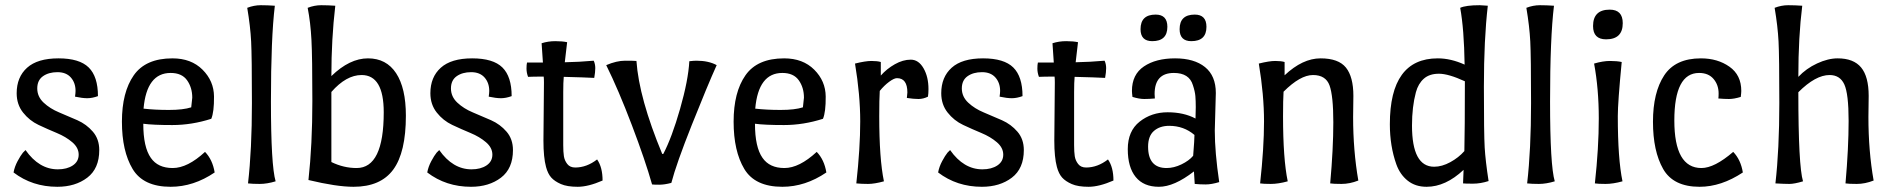

<svg xmlns="http://www.w3.org/2000/svg" viewBox="-20 -702 7283 737"><path d="M361 -126Q361 -55 315 -20Q269 15 200 15Q104 15 32 -40Q36 -62 47.5 -83.5Q59 -105 68 -116L78 -126Q130 -52 202 -52Q237 -52 259.5 -67Q282 -82 282 -108.5Q282 -135 257.5 -156Q233 -177 198 -191.5Q163 -206 128 -222.5Q93 -239 68.5 -270Q44 -301 44 -344Q44 -406 84 -442Q124 -478 204.5 -478Q285 -478 320.5 -443Q356 -408 356 -333Q334 -325 315 -325Q296 -325 268 -331Q270 -345 270 -353Q270 -384 252 -404.5Q234 -425 200.5 -425Q167 -425 145 -409.5Q123 -394 123 -362.5Q123 -331 147.5 -308Q172 -285 207 -270.5Q242 -256 277 -240.5Q312 -225 336.5 -196.5Q361 -168 361 -126Z M791 -246Q716 -222 641.5 -222Q567 -222 530 -227Q530 -137 559 -96Q586 -57 643 -57Q700 -57 767 -119Q796 -89 804 -40Q723 15 635 15Q530 15 489 -53.5Q448 -122 448 -235Q448 -348 493.5 -413Q539 -478 642 -478Q714 -478 757.5 -434.5Q801 -391 801.5 -331.5Q802 -272 791 -246ZM635 -422Q543 -422 531 -285Q574 -280 628.5 -280Q683 -280 714 -290Q718 -326 718 -327Q718 -366 698 -394Q678 -422 635 -422Z M932 2Q947 -128 947 -306.5Q947 -485 944 -543Q941 -601 929 -672Q955 -682 981 -682Q1007 -682 1035 -680Q1020 -557 1020 -312Q1020 -67 1038 -6Q1005 4 977 4Q949 4 932 2Z M1164 -11Q1179 -147 1179 -314.5Q1179 -482 1175.5 -549Q1172 -616 1161 -672Q1187 -682 1213 -682Q1239 -682 1267 -680Q1252 -552 1252 -410Q1322 -478 1392.5 -478Q1463 -478 1500.5 -421Q1538 -364 1538 -258Q1538 -117 1489.5 -51Q1441 15 1337 15Q1272 15 1164 -11ZM1453 -271Q1453 -414 1368 -414Q1309 -414 1252 -349V-80Q1299 -57 1349 -57Q1453 -57 1453 -271Z M1949 -126Q1949 -55 1903 -20Q1857 15 1788 15Q1692 15 1620 -40Q1624 -62 1635.5 -83.5Q1647 -105 1656 -116L1666 -126Q1718 -52 1790 -52Q1825 -52 1847.5 -67Q1870 -82 1870 -108.5Q1870 -135 1845.5 -156Q1821 -177 1786 -191.5Q1751 -206 1716 -222.5Q1681 -239 1656.5 -270Q1632 -301 1632 -344Q1632 -406 1672 -442Q1712 -478 1792.5 -478Q1873 -478 1908.5 -443Q1944 -408 1944 -333Q1922 -325 1903 -325Q1884 -325 1856 -331Q1858 -345 1858 -353Q1858 -384 1840 -404.5Q1822 -425 1788.5 -425Q1755 -425 1733 -409.5Q1711 -394 1711 -362.5Q1711 -331 1735.5 -308Q1760 -285 1795 -270.5Q1830 -256 1865 -240.5Q1900 -225 1924.5 -196.5Q1949 -168 1949 -126Z M2066 -162Q2066 -162 2068 -385Q2068 -400 2067 -408Q2025 -408 2007 -407Q2001 -423 2001 -438.5Q2001 -454 2003 -462H2064L2059 -536Q2084 -544 2111.5 -544Q2139 -544 2157 -540L2148 -463Q2203 -464 2259 -469Q2265 -456 2265 -440.5Q2265 -425 2261 -403Q2224 -405 2144 -407Q2142 -387 2142 -348V-145Q2142 -119 2144.5 -102.5Q2147 -86 2157.5 -72.5Q2168 -59 2188 -59Q2232 -59 2272 -90Q2293 -60 2293 -9Q2238 15 2197.5 15Q2157 15 2133 4.5Q2109 -6 2096 -20.5Q2083 -35 2076 -61Q2066 -98 2066 -162Z M2557 0Q2531 7 2510.5 7Q2490 7 2483 6Q2457 -86 2405.5 -221.5Q2354 -357 2307 -452Q2347 -469 2379.5 -469Q2412 -469 2423 -468Q2433 -325 2522 -111H2526Q2559 -174 2590.5 -284Q2622 -394 2626 -467Q2644 -469 2653 -469Q2700 -469 2731 -452Q2695 -372 2635.5 -222.5Q2576 -73 2557 0Z M3139 -246Q3064 -222 2989.5 -222Q2915 -222 2878 -227Q2878 -137 2907 -96Q2934 -57 2991 -57Q3048 -57 3115 -119Q3144 -89 3152 -40Q3071 15 2983 15Q2878 15 2837 -53.5Q2796 -122 2796 -235Q2796 -348 2841.5 -413Q2887 -478 2990 -478Q3062 -478 3105.5 -434.5Q3149 -391 3149.5 -331.5Q3150 -272 3139 -246ZM2983 -422Q2891 -422 2879 -285Q2922 -280 2976.5 -280Q3031 -280 3062 -290Q3066 -326 3066 -327Q3066 -366 3046 -394Q3026 -422 2983 -422Z M3544 -360Q3544 -343 3542 -331Q3524 -322 3505.5 -322Q3487 -322 3461 -326Q3463 -342 3463 -347Q3463 -402 3423 -402Q3412 -402 3393 -388Q3374 -374 3357 -353Q3355 -321 3355 -256Q3355 -92 3373 -6Q3337 4 3312 4Q3287 4 3267 2Q3282 -134 3282 -236Q3282 -338 3262 -458Q3302 -468 3325 -468Q3348 -468 3361 -464V-412Q3384 -438 3415 -455.5Q3446 -473 3476 -473Q3506 -473 3525 -440Q3544 -407 3544 -360Z M3910 -126Q3910 -55 3864 -20Q3818 15 3749 15Q3653 15 3581 -40Q3585 -62 3596.5 -83.5Q3608 -105 3617 -116L3627 -126Q3679 -52 3751 -52Q3786 -52 3808.5 -67Q3831 -82 3831 -108.5Q3831 -135 3806.5 -156Q3782 -177 3747 -191.5Q3712 -206 3677 -222.5Q3642 -239 3617.5 -270Q3593 -301 3593 -344Q3593 -406 3633 -442Q3673 -478 3753.5 -478Q3834 -478 3869.5 -443Q3905 -408 3905 -333Q3883 -325 3864 -325Q3845 -325 3817 -331Q3819 -345 3819 -353Q3819 -384 3801 -404.5Q3783 -425 3749.5 -425Q3716 -425 3694 -409.5Q3672 -394 3672 -362.5Q3672 -331 3696.5 -308Q3721 -285 3756 -270.5Q3791 -256 3826 -240.5Q3861 -225 3885.5 -196.5Q3910 -168 3910 -126Z M4027 -162Q4027 -162 4029 -385Q4029 -400 4028 -408Q3986 -408 3968 -407Q3962 -423 3962 -438.5Q3962 -454 3964 -462H4025L4020 -536Q4045 -544 4072.5 -544Q4100 -544 4118 -540L4109 -463Q4164 -464 4220 -469Q4226 -456 4226 -440.5Q4226 -425 4222 -403Q4185 -405 4105 -407Q4103 -387 4103 -348V-145Q4103 -119 4105.5 -102.5Q4108 -86 4118.5 -72.5Q4129 -59 4149 -59Q4193 -59 4233 -90Q4254 -60 4254 -9Q4199 15 4158.5 15Q4118 15 4094 4.5Q4070 -6 4057 -20.5Q4044 -35 4037 -61Q4027 -98 4027 -162Z M4468 -219Q4432 -219 4409.5 -199.5Q4387 -180 4387 -139Q4387 -57 4458 -57Q4486 -57 4515 -71Q4544 -85 4560 -104Q4565 -167 4565 -184Q4524 -219 4468 -219ZM4647 -345 4643 -201Q4643 -118 4660 -3Q4630 6 4608 6Q4586 6 4566 4L4563 -44Q4487 15 4428.5 15Q4370 15 4339.5 -22.5Q4309 -60 4309 -129.5Q4309 -199 4354.5 -235Q4400 -271 4462 -271Q4524 -271 4569 -247Q4570 -267 4570 -291Q4570 -315 4568.5 -333Q4567 -351 4559 -375Q4545 -422 4486 -422Q4412 -422 4412 -341L4413 -324Q4391 -322 4372 -322Q4353 -322 4327 -330Q4325 -346 4325 -353Q4325 -416 4371 -447Q4417 -478 4490.5 -478Q4564 -478 4605.5 -444.5Q4647 -411 4647 -345ZM4461 -599Q4461 -544 4403 -544Q4358 -544 4358 -590Q4358 -646 4416 -646Q4461 -646 4461 -599ZM4611 -599Q4611 -544 4553 -544Q4508 -544 4508 -590Q4508 -646 4566 -646Q4611 -646 4611 -599Z M5175 -334 5174 -253Q5174 -124 5194 -9Q5161 4 5129.5 4Q5098 4 5086 2Q5098 -131 5098 -232.5Q5098 -334 5083.5 -374Q5069 -414 5020 -414Q4971 -414 4907 -350Q4905 -319 4905 -256Q4905 -92 4923 -6Q4887 4 4858 4Q4829 4 4817 2Q4832 -134 4832 -236Q4832 -338 4812 -458Q4852 -468 4875 -468Q4898 -468 4911 -464V-413Q4980 -478 5049 -478Q5118 -478 5146.5 -442.5Q5175 -407 5175 -334Z M5603 -390Q5540 -419 5503.5 -419Q5467 -419 5445.5 -400Q5424 -381 5415 -348Q5400 -292 5400 -220Q5400 -62 5485 -62Q5515 -62 5547 -79.5Q5579 -97 5601 -122Q5603 -205 5603 -390ZM5691 -680Q5676 -551 5676 -369Q5676 -187 5679 -136Q5682 -85 5694 -7Q5663 3 5634 3Q5605 3 5596 2L5598 -50Q5529 15 5456 15Q5413 15 5383.5 -8.5Q5354 -32 5340 -71Q5315 -141 5315 -225Q5315 -478 5499 -478Q5549 -478 5602 -454Q5600 -590 5585 -672Q5607 -682 5660 -682Q5666 -682 5676.5 -681Q5687 -680 5691 -680Z M5842 2Q5857 -128 5857 -306.5Q5857 -485 5854 -543Q5851 -601 5839 -672Q5865 -682 5891 -682Q5917 -682 5945 -680Q5930 -557 5930 -312Q5930 -67 5948 -6Q5915 4 5887 4Q5859 4 5842 2Z M6190 -256Q6190 -92 6208 -6Q6172 4 6143 4Q6114 4 6102 2Q6117 -134 6117 -247.5Q6117 -361 6099 -458Q6133 -468 6160 -468Q6187 -468 6205 -464Q6190 -309 6190 -256ZM6209 -613Q6209 -551 6145 -551Q6095 -551 6095 -602Q6095 -665 6159 -665Q6209 -665 6209 -613Z M6509 -478Q6573 -478 6618.5 -446Q6664 -414 6664 -353Q6664 -346 6662 -330Q6636 -322 6617 -322Q6598 -322 6576 -324Q6577 -331 6577 -343Q6577 -376 6557.5 -399Q6538 -422 6502 -422Q6407 -422 6407 -239.5Q6407 -57 6511 -57Q6561 -57 6633 -119Q6662 -89 6670 -40Q6587 15 6504 15Q6403 15 6364 -53.5Q6325 -122 6325 -234.5Q6325 -347 6368 -412.5Q6411 -478 6509 -478Z M7153 -334 7152 -253Q7152 -122 7172 -9Q7139 4 7107.5 4Q7076 4 7064 2Q7076 -134 7076 -238Q7076 -342 7059.5 -378Q7043 -414 7003 -414Q6949 -414 6883 -348Q6883 -65 6901 -6Q6868 4 6848.5 4Q6829 4 6795 2Q6810 -128 6810 -306.5Q6810 -485 6807 -543Q6804 -601 6792 -672Q6818 -682 6844 -682Q6870 -682 6898 -680Q6883 -560 6883 -407Q6913 -439 6955 -458.5Q6997 -478 7034 -478Q7095 -478 7124 -443Q7153 -408 7153 -334Z"/></svg>

Font: Port Lligat Sans
Style: Regular
Weight: 400
Designer: Dario Muhafara, Eduardo Rodriguez Tunni
Foundry: Tipo
Version: Version 1.002